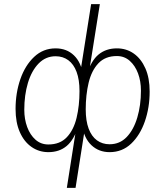

<svg xmlns="http://www.w3.org/2000/svg" viewBox="-20 -725 796 925"><path d="M302 180 349 -119H358Q337 -52 301.5 -22Q266 8 213 8Q168 8 132 -17Q96 -42 75.5 -88.5Q55 -135 55 -200Q55 -277 78 -343.5Q101 -410 144.5 -451Q188 -492 248 -492Q301 -492 336 -458.5Q371 -425 380 -364H365L419 -705H461L407 -365H398Q419 -433 455 -462.5Q491 -492 543 -492Q589 -492 624.5 -467Q660 -442 680.5 -395.5Q701 -349 701 -284Q701 -207 678 -140.5Q655 -74 612 -33Q569 8 508 8Q456 8 420.5 -25.5Q385 -59 376 -120L391 -119L344 180ZM213 -29Q269 -29 302 -64Q335 -99 349 -157.5Q363 -216 363 -286Q363 -341 349 -378.5Q335 -416 309 -435Q283 -454 248 -454Q200 -454 166 -419Q132 -384 114.5 -325.5Q97 -267 97 -196Q97 -151 111 -113Q125 -75 151 -52Q177 -29 213 -29ZM508 -30Q557 -30 590.5 -65Q624 -100 641.5 -159Q659 -218 659 -288Q659 -334 645 -371.5Q631 -409 605 -432Q579 -455 543 -455Q487 -455 454 -420Q421 -385 407 -326.5Q393 -268 393 -198Q393 -143 407 -105.5Q421 -68 447 -49Q473 -30 508 -30Z"/></svg>

Font: Nunito Sans 12pt ExtraLight
Style: Italic
Weight: 200
Italic angle: -9°
Designer: Vernon Adams
Foundry: Vernon Adams
Version: Version 3.101;gftools[0.9.27]